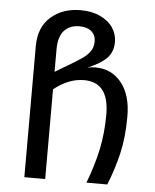

<svg xmlns="http://www.w3.org/2000/svg" viewBox="-53 -798 683 844"><g transform="rotate(5 288.0 -376.5)"><path d="M514 -306Q514 -213 497 -141Q480 -69 452 0H360Q391 -81 406 -153Q421 -225 421 -306Q421 -448 311 -448Q243 -448 178 -396V0H86V-578Q86 -662 138 -707.5Q190 -753 269 -753Q319 -753 356 -735.5Q393 -718 412 -689.5Q431 -661 431 -627Q431 -583 404.5 -555.5Q378 -528 320 -504Q336 -508 356 -508Q427 -508 470.5 -454Q514 -400 514 -306ZM235 -507Q279 -533 299 -547.5Q319 -562 330.5 -579.5Q342 -597 342 -622Q342 -649 323 -665.5Q304 -682 270 -682Q227 -682 202.5 -655Q178 -628 178 -572V-473L211 -493Q227 -503 235 -507Z"/></g></svg>

Font: Fira GO
Style: Regular
Weight: 400
Designer: Carrois Corporate
Foundry: Carrois Corporate GbR
Version: Version 0.300